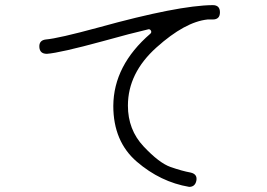

<svg xmlns="http://www.w3.org/2000/svg" viewBox="-20 -719 1040 749"><path d="M718 10Q606 -9 514 -88Q422 -167 422 -306Q423 -464 567 -588Q572 -593 569 -599Q566 -605 560 -605Q491 -589 380 -558Q215 -513 163 -509Q135 -509 133.5 -535.5Q132 -562 159 -565Q207 -569 365 -612Q676 -698 810 -699Q838 -699 838 -671Q838 -643 810 -643H794H790Q702 -634 590.5 -534Q479 -434 479 -307Q479 -213 540 -148Q601 -83 645.5 -67.5Q690 -52 723 -46Q751 -40 746 -14Q741 10 718 10Z"/></svg>

Font: Shin Retro Maru Gothic Regular
Style: Regular
Weight: 400
Designer: Iose
Foundry: Typographish
Version: Version 1.002